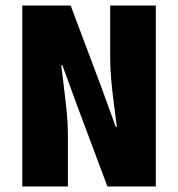

<svg xmlns="http://www.w3.org/2000/svg" viewBox="-20 -670 640 690"><path d="M60 0V-650H234L343 -360L396 -214H400Q399 -224 391 -284Q383 -344 379.5 -385Q376 -426 376 -462V-650H540V0H366L257 -291L204 -436H200Q202 -418 209 -362.5Q216 -307 220 -265.5Q224 -224 224 -188V0Z"/></svg>

Font: TypoPRO Source Code Pro
Style: Regular
Weight: 900
Monospace: yes
Designer: Paul D. Hunt, Teo Tuominen
Foundry: Adobe Systems Incorporated
Version: Version 2.010;PS 1.0;hotconv 1.0.84;makeotf.lib2.5.63406